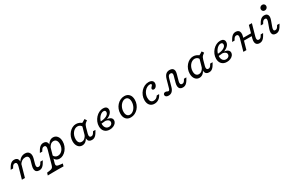

<svg xmlns="http://www.w3.org/2000/svg" viewBox="182 -2143 5806 3846"><g transform="rotate(-30 3085.5 -220.5)"><path d="M445.2 -206.5 456.5 -246Q471.8 -300 454.4 -327.8Q437.1 -355.6 389.5 -355.6Q348.4 -355.6 314.5 -333.9Q280.6 -312.1 252.4 -266.9V-305.6Q283.1 -365.3 326.6 -395.6Q370.2 -425.8 424.2 -425.8Q493.5 -425.8 521.4 -377.4Q549.2 -329 527.4 -249.2L515.3 -206.5ZM170.2 -206.5 188.7 -273.4Q199.2 -312.1 190.3 -334.3Q181.5 -356.5 152.4 -356.5Q131.5 -356.5 116.5 -345.2Q101.6 -333.9 89.5 -312.9L72.6 -283.9H16.9L36.3 -318.5Q58.1 -357.3 79 -380.6Q100 -404 123.8 -414.9Q147.6 -425.8 175.8 -425.8Q214.5 -425.8 237.5 -407.7Q260.5 -389.5 266.1 -354.4Q271.8 -319.4 258.1 -269.4L240.3 -206.5ZM112.1 0 170.2 -206.5H240.3L182.3 0ZM496.8 -139.5Q486.3 -100.8 495.2 -78.6Q504 -56.5 533.1 -56.5Q554 -56.5 569 -68.1Q583.9 -79.8 596 -100L612.9 -129H668.5L649.2 -94.4Q628.2 -56.5 606.9 -32.7Q585.5 -8.9 562.1 2Q538.7 12.9 509.7 12.9Q471 12.9 448 -5.2Q425 -23.4 419.4 -58.5Q413.7 -93.5 427.4 -143.5L445.2 -206.5H515.3Z M1072.6 -424.2Q1131.5 -424.2 1167.7 -379Q1204 -333.9 1204 -258.1Q1204 -204.8 1185.9 -156.5Q1167.7 -108.1 1135.9 -69.8Q1104 -31.5 1063.7 -9.3Q1023.4 12.9 979.8 12.9Q935.5 12.9 904.8 -10.1Q874.2 -33.1 864.5 -72.6L885.5 -117.7Q898.4 -87.1 922.6 -70.6Q946.8 -54 979 -54Q1010.5 -54 1037.9 -68.5Q1065.3 -83.1 1085.9 -108.5Q1106.5 -133.9 1118.1 -168.1Q1129.8 -202.4 1129.8 -241.1Q1129.8 -296 1107.3 -325.4Q1084.7 -354.8 1044.4 -354.8Q1008.1 -354.8 977.4 -329.4Q946.8 -304 926.6 -256.5L929.8 -307.3Q953.2 -364.5 989.9 -394.4Q1026.6 -424.2 1072.6 -424.2ZM845.2 -206.5 863.7 -273.4Q874.2 -312.1 865.3 -334.3Q856.5 -356.5 827.4 -356.5Q806.5 -356.5 791.5 -345.2Q776.6 -333.9 764.5 -312.9L747.6 -283.9H691.9L711.3 -318.5Q733.1 -357.3 754 -380.6Q775 -404 798.8 -414.9Q822.6 -425.8 850.8 -425.8Q889.5 -425.8 912.5 -407.7Q935.5 -389.5 941.1 -354.4Q946.8 -319.4 933.1 -269.4L915.3 -206.5ZM772.6 183.9Q737.1 183.9 708.5 184.3Q679.8 184.7 654.4 185.1Q629 185.5 604 186.3L620.2 129.8L671 123.4Q706.5 118.5 726.2 110.9Q746 103.2 756.5 87.5Q766.9 71.8 775 43.5L845.2 -206.5H915.3L845.2 43.5Q833.9 85.5 853.2 101.6Q872.6 117.7 943.5 123.4L984.7 127.4L968.5 184.7Q950 184.7 919.4 184.3Q888.7 183.9 851.6 183.5Q814.5 183.1 775 183.9H771Z M1505.6 11.3Q1446.8 11.3 1410.9 -34.7Q1375 -80.6 1375 -155.6Q1375 -209.7 1393.5 -258.5Q1412.1 -307.3 1444.4 -344.8Q1476.6 -382.3 1518.1 -404Q1559.7 -425.8 1605.6 -425.8Q1646.8 -425.8 1685.9 -407.7Q1725 -389.5 1754.8 -356.5L1701.6 -303.2Q1691.1 -333.9 1666.1 -351.6Q1641.1 -369.4 1607.3 -369.4Q1575.8 -369.4 1547.2 -353.2Q1518.5 -337.1 1496.4 -308.5Q1474.2 -279.8 1461.7 -243.1Q1449.2 -206.5 1449.2 -165.3Q1449.2 -113.7 1471 -85.9Q1492.7 -58.1 1532.3 -58.1Q1570.2 -58.1 1601.2 -83.5Q1632.3 -108.9 1652.4 -156.5L1649.2 -105.6Q1625.8 -49.2 1589.1 -19Q1552.4 11.3 1505.6 11.3ZM1663.7 -206.5 1710.5 -371.8Q1736.3 -384.7 1759.3 -397.6Q1782.3 -410.5 1804.8 -425.8L1836.3 -379.8Q1810.5 -362.1 1794 -346.8Q1777.4 -331.5 1767.7 -312.9Q1758.1 -294.4 1750 -266.1L1733.9 -206.5ZM1715.3 -139.5Q1704.8 -100.8 1713.7 -78.6Q1722.6 -56.5 1751.6 -56.5Q1772.6 -56.5 1787.5 -68.1Q1802.4 -79.8 1814.5 -100L1831.5 -129H1887.1L1867.7 -94.4Q1846.8 -56.5 1825.4 -32.7Q1804 -8.9 1780.6 2Q1757.3 12.9 1728.2 12.9Q1689.5 12.9 1666.5 -5.2Q1643.5 -23.4 1637.9 -58.5Q1632.3 -93.5 1646 -143.5L1663.7 -206.5H1733.9Z M2141.9 11.3Q2067.7 11.3 2025 -33.1Q1982.3 -77.4 1982.3 -153.2Q1982.3 -206.5 2002.8 -255.2Q2023.4 -304 2058.5 -342.7Q2093.5 -381.5 2138.3 -403.6Q2183.1 -425.8 2231.5 -425.8Q2277.4 -425.8 2302.4 -404.8Q2327.4 -383.9 2327.4 -346Q2327.4 -298.4 2289.9 -259.7Q2252.4 -221 2188.7 -198.4Q2125 -175.8 2046.8 -175.8L2058.9 -221.8Q2146.8 -224.2 2201.6 -254.4Q2256.5 -284.7 2256.5 -329.8Q2256.5 -350.8 2244.8 -361.3Q2233.1 -371.8 2212.1 -371.8Q2183.1 -371.8 2155.2 -353.6Q2127.4 -335.5 2104.8 -305.6Q2082.3 -275.8 2069 -238.3Q2055.6 -200.8 2055.6 -162.1Q2055.6 -108.1 2082.3 -75.8Q2108.9 -43.5 2153.2 -43.5Q2176.6 -43.5 2195.2 -52.8Q2213.7 -62.1 2224.2 -77.8Q2234.7 -93.5 2234.7 -113.7Q2234.7 -146.8 2202.8 -166.5Q2171 -186.3 2112.9 -187.9L2123.4 -205.6Q2183.9 -205.6 2225 -195.2Q2266.1 -184.7 2287.1 -163.7Q2308.1 -142.7 2308.1 -111.3Q2308.1 -77.4 2285.9 -49.6Q2263.7 -21.8 2225.8 -5.2Q2187.9 11.3 2141.9 11.3Z M2630.6 11.3Q2559.7 11.3 2520.2 -33.1Q2480.6 -77.4 2480.6 -155.6Q2480.6 -211.3 2499.6 -260.1Q2518.5 -308.9 2552 -346Q2585.5 -383.1 2629 -404.4Q2672.6 -425.8 2721.8 -425.8Q2791.9 -425.8 2832.3 -381.5Q2872.6 -337.1 2872.6 -258.1Q2872.6 -203.2 2853.6 -154.4Q2834.7 -105.6 2801.2 -68.5Q2767.7 -31.5 2723.8 -10.1Q2679.8 11.3 2630.6 11.3ZM2641.1 -45.2Q2666.1 -45.2 2689.1 -56.5Q2712.1 -67.7 2732.3 -87.5Q2752.4 -107.3 2767.3 -133.9Q2782.3 -160.5 2790.7 -191.5Q2799.2 -222.6 2799.2 -255.6Q2799.2 -308.9 2776.6 -339.1Q2754 -369.4 2713.7 -369.4Q2688.7 -369.4 2665.3 -358.1Q2641.9 -346.8 2621.8 -327Q2601.6 -307.3 2586.3 -280.6Q2571 -254 2562.5 -223Q2554 -191.9 2554 -158.9Q2554 -105.6 2577 -75.4Q2600 -45.2 2641.1 -45.2Z M3176.6 11.3Q3110.5 11.3 3072.2 -31.9Q3033.9 -75 3033.9 -150.8Q3033.9 -205.6 3053.6 -255.2Q3073.4 -304.8 3108.1 -343.1Q3142.7 -381.5 3187.5 -403.6Q3232.3 -425.8 3282.3 -425.8Q3332.3 -425.8 3360.9 -404.4Q3389.5 -383.1 3389.5 -345.2Q3389.5 -319.4 3378.2 -296Q3366.9 -272.6 3348.8 -258.5Q3330.6 -244.4 3309.7 -244.4Q3292.7 -244.4 3282.7 -252.8Q3272.6 -261.3 3272.6 -275Q3272.6 -287.1 3279.4 -297.2Q3286.3 -307.3 3295.2 -316.1Q3304 -325 3310.9 -333.9Q3317.7 -342.7 3317.7 -352.4Q3317.7 -371.8 3283.9 -371.8Q3250 -371.8 3218.1 -354.8Q3186.3 -337.9 3161.7 -308.5Q3137.1 -279 3122.6 -241.5Q3108.1 -204 3108.1 -163.7Q3108.1 -108.1 3129 -79Q3150 -50 3191.1 -50Q3223.4 -50 3249.2 -64.9Q3275 -79.8 3295.2 -111.3H3350Q3322.6 -51.6 3277.8 -20.2Q3233.1 11.3 3176.6 11.3Z M3502.4 11.3Q3468.5 11.3 3448.4 -2.8Q3428.2 -16.9 3428.2 -41.1Q3428.2 -62.1 3442.3 -74.6Q3456.5 -87.1 3479 -87.1Q3494.4 -87.1 3504.8 -82.3Q3515.3 -77.4 3524.2 -72.6Q3533.1 -67.7 3541.9 -67.7Q3553.2 -67.7 3562.5 -78.2Q3571.8 -88.7 3577.4 -108.9L3630.6 -299.2Q3649.2 -363.7 3683.1 -394.8Q3716.9 -425.8 3770.2 -425.8Q3811.3 -425.8 3835.1 -409.3Q3858.9 -392.7 3865.3 -361.3Q3871.8 -329.8 3858.9 -284.7L3837.1 -206.5H3766.1L3787.9 -283.9Q3797.6 -319.4 3787.9 -337.5Q3778.2 -355.6 3750 -355.6Q3725 -355.6 3709.3 -339.9Q3693.5 -324.2 3683.9 -288.7L3634.7 -111.3Q3617.7 -50 3584.7 -19.4Q3551.6 11.3 3502.4 11.3ZM3818.5 -139.5Q3808.1 -100.8 3816.9 -78.6Q3825.8 -56.5 3854.8 -56.5Q3875.8 -56.5 3890.7 -68.1Q3905.6 -79.8 3917.7 -100L3934.7 -129H3990.3L3971 -94.4Q3950 -56.5 3928.6 -32.7Q3907.3 -8.9 3883.9 2Q3860.5 12.9 3831.5 12.9Q3792.7 12.9 3769.8 -5.2Q3746.8 -23.4 3741.1 -58.5Q3735.5 -93.5 3749.2 -143.5L3766.9 -206.5H3837.1Z M4215.3 11.3Q4156.5 11.3 4120.6 -34.7Q4084.7 -80.6 4084.7 -155.6Q4084.7 -209.7 4103.2 -258.5Q4121.8 -307.3 4154 -344.8Q4186.3 -382.3 4227.8 -404Q4269.4 -425.8 4315.3 -425.8Q4356.5 -425.8 4395.6 -407.7Q4434.7 -389.5 4464.5 -356.5L4411.3 -303.2Q4400.8 -333.9 4375.8 -351.6Q4350.8 -369.4 4316.9 -369.4Q4285.5 -369.4 4256.9 -353.2Q4228.2 -337.1 4206 -308.5Q4183.9 -279.8 4171.4 -243.1Q4158.9 -206.5 4158.9 -165.3Q4158.9 -113.7 4180.6 -85.9Q4202.4 -58.1 4241.9 -58.1Q4279.8 -58.1 4310.9 -83.5Q4341.9 -108.9 4362.1 -156.5L4358.9 -105.6Q4335.5 -49.2 4298.8 -19Q4262.1 11.3 4215.3 11.3ZM4373.4 -206.5 4420.2 -371.8Q4446 -384.7 4469 -397.6Q4491.9 -410.5 4514.5 -425.8L4546 -379.8Q4520.2 -362.1 4503.6 -346.8Q4487.1 -331.5 4477.4 -312.9Q4467.7 -294.4 4459.7 -266.1L4443.5 -206.5ZM4425 -139.5Q4414.5 -100.8 4423.4 -78.6Q4432.3 -56.5 4461.3 -56.5Q4482.3 -56.5 4497.2 -68.1Q4512.1 -79.8 4524.2 -100L4541.1 -129H4596.8L4577.4 -94.4Q4556.5 -56.5 4535.1 -32.7Q4513.7 -8.9 4490.3 2Q4466.9 12.9 4437.9 12.9Q4399.2 12.9 4376.2 -5.2Q4353.2 -23.4 4347.6 -58.5Q4341.9 -93.5 4355.6 -143.5L4373.4 -206.5H4443.5Z M4851.6 11.3Q4777.4 11.3 4734.7 -33.1Q4691.9 -77.4 4691.9 -153.2Q4691.9 -206.5 4712.5 -255.2Q4733.1 -304 4768.1 -342.7Q4803.2 -381.5 4848 -403.6Q4892.7 -425.8 4941.1 -425.8Q4987.1 -425.8 5012.1 -404.8Q5037.1 -383.9 5037.1 -346Q5037.1 -298.4 4999.6 -259.7Q4962.1 -221 4898.4 -198.4Q4834.7 -175.8 4756.5 -175.8L4768.5 -221.8Q4856.5 -224.2 4911.3 -254.4Q4966.1 -284.7 4966.1 -329.8Q4966.1 -350.8 4954.4 -361.3Q4942.7 -371.8 4921.8 -371.8Q4892.7 -371.8 4864.9 -353.6Q4837.1 -335.5 4814.5 -305.6Q4791.9 -275.8 4778.6 -238.3Q4765.3 -200.8 4765.3 -162.1Q4765.3 -108.1 4791.9 -75.8Q4818.5 -43.5 4862.9 -43.5Q4886.3 -43.5 4904.8 -52.8Q4923.4 -62.1 4933.9 -77.8Q4944.4 -93.5 4944.4 -113.7Q4944.4 -146.8 4912.5 -166.5Q4880.6 -186.3 4822.6 -187.9L4833.1 -205.6Q4893.5 -205.6 4934.7 -195.2Q4975.8 -184.7 4996.8 -163.7Q5017.7 -142.7 5017.7 -111.3Q5017.7 -77.4 4995.6 -49.6Q4973.4 -21.8 4935.5 -5.2Q4897.6 11.3 4851.6 11.3Z M5292.7 -206.5 5311.3 -273.4Q5321.8 -312.1 5312.9 -334.3Q5304 -356.5 5275 -356.5Q5254 -356.5 5239.1 -345.2Q5224.2 -333.9 5212.1 -312.9L5195.2 -283.9H5139.5L5158.9 -318.5Q5180.6 -357.3 5201.6 -380.6Q5222.6 -404 5246.4 -414.9Q5270.2 -425.8 5298.4 -425.8Q5337.1 -425.8 5360.1 -407.7Q5383.1 -389.5 5388.7 -354.4Q5394.4 -319.4 5380.6 -269.4L5362.9 -206.5ZM5234.7 0 5292.7 -206.5H5362.9L5304.8 0ZM5326.6 -188.7 5342.7 -245.2H5584.7L5568.5 -188.7ZM5541.9 -206.5 5600 -412.9H5670.2L5612.1 -206.5ZM5593.5 -139.5Q5583.1 -100.8 5591.9 -78.6Q5600.8 -56.5 5629.8 -56.5Q5650.8 -56.5 5665.7 -68.1Q5680.6 -79.8 5692.7 -100L5709.7 -129H5765.3L5746 -94.4Q5725 -56.5 5703.6 -32.7Q5682.3 -8.9 5658.9 2Q5635.5 12.9 5606.5 12.9Q5567.7 12.9 5544.8 -5.2Q5521.8 -23.4 5516.1 -58.5Q5510.5 -93.5 5524.2 -143.5L5541.9 -206.5H5612.1Z M5982.3 -136.3Q5969.4 -98.4 5974.6 -77.4Q5979.8 -56.5 6008.9 -56.5Q6029.8 -56.5 6044.8 -68.1Q6059.7 -79.8 6071.8 -100L6088.7 -129H6144.4L6125 -94.4Q6104 -56.5 6082.7 -32.7Q6061.3 -8.9 6037.9 2Q6014.5 12.9 5985.5 12.9Q5946.8 12.9 5925 -5.2Q5903.2 -23.4 5900 -57.3Q5896.8 -91.1 5913.7 -140.3L5962.9 -276.6Q5975.8 -314.5 5970.6 -335.5Q5965.3 -356.5 5936.3 -356.5Q5915.3 -356.5 5900.4 -345.2Q5885.5 -333.9 5873.4 -312.9L5856.5 -283.9H5800.8L5820.2 -318.5Q5841.9 -357.3 5862.9 -380.6Q5883.9 -404 5907.7 -414.9Q5931.5 -425.8 5959.7 -425.8Q5998.4 -425.8 6020.2 -407.7Q6041.9 -389.5 6045.6 -355.6Q6049.2 -321.8 6031.5 -272.6ZM6023.4 -502.4Q5996.8 -502.4 5979.8 -519.4Q5962.9 -536.3 5962.9 -562.1Q5962.9 -590.3 5983.1 -609.3Q6003.2 -628.2 6031.5 -628.2Q6058.1 -628.2 6075 -611.3Q6091.9 -594.4 6091.9 -568.5Q6091.9 -541.1 6071.8 -521.8Q6051.6 -502.4 6023.4 -502.4Z"/></g></svg>

Font: Playfair 5pt SemiExpanded Light
Style: Italic
Weight: 300
Width: 6
Italic angle: -15.6°
Designer: Claus Eggers Sørensen
Foundry: Claus Eggers Sørensen
Version: Version 2.203